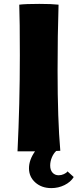

<svg xmlns="http://www.w3.org/2000/svg" viewBox="-20 -777 400 987"><path d="M82 -493Q82 -672 79 -753Q111 -757 182 -757Q246 -757 281 -753Q276 -598 276 -415Q276 -161 290 -2L269 -1Q255 12 246.5 32.5Q238 53 238 74Q238 97 250 110.5Q262 124 282 124Q295 124 308.5 118Q322 112 327 104L359 133Q343 159 311.5 174.5Q280 190 244 190Q194 190 161.5 161Q129 132 129 88Q129 45 160 1H70Q82 -242 82 -493Z"/></svg>

Font: Otomanopee One
Style: Regular
Weight: 400
Designer: Das Ende der Wildnis
Foundry: Gutenberg Labo
Version: Version 3.005